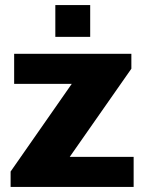

<svg xmlns="http://www.w3.org/2000/svg" viewBox="-20 -740 575 760"><path d="M22 0V-61L264 -408H36V-527H500V-468L256 -119H509V0ZM199 -594V-720H337V-594Z"/></svg>

Font: Archivo SemiBold ExtraBold
Style: Regular
Weight: 800
Version: Version 2.001